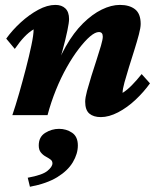

<svg xmlns="http://www.w3.org/2000/svg" viewBox="-20 -460 633 767"><path d="M382.8 7.8Q353.5 7.8 336.9 -6.3Q320.3 -20.5 320.3 -53.7Q320.3 -69.3 327.6 -96.7Q335 -124 345.2 -156.7Q355.5 -189.5 365.7 -220.7Q376 -252 383.3 -277.3Q390.6 -302.7 390.6 -313.5Q390.6 -332 375 -332Q360.4 -332 339.8 -314.5Q319.3 -296.9 294.9 -265.1Q270.5 -233.4 247.1 -191.9Q223.6 -150.4 203.6 -101.1Q183.6 -51.8 169.9 0H29.3Q42 -37.1 56.2 -86.4Q70.3 -135.7 83.5 -186.5Q96.7 -237.3 105.5 -279.3Q114.3 -321.3 114.3 -342.8Q94.7 -331.1 76.7 -312Q58.6 -293 39.1 -264.6L4.9 -305.7Q29.3 -339.8 63 -370.6Q96.7 -401.4 132.8 -420.9Q168.9 -440.4 201.2 -440.4Q226.6 -440.4 241.2 -426.3Q255.9 -412.1 255.9 -383.8Q255.9 -370.1 249 -336.9Q242.2 -303.7 229 -255.4Q215.8 -207 195.3 -145.5H188.5Q210.9 -218.8 242.7 -274.4Q274.4 -330.1 311.5 -366.7Q348.6 -403.3 386.7 -421.9Q424.8 -440.4 459 -440.4Q497.1 -440.4 519.5 -422.9Q542 -405.3 542 -364.3Q542 -349.6 534.7 -321.8Q527.3 -293.9 516.6 -259.8Q505.9 -225.6 495.1 -191.4Q484.4 -157.2 477.1 -130.4Q469.7 -103.5 469.7 -88.9Q488.3 -100.6 507.3 -120.1Q526.4 -139.6 545.9 -164.1L579.1 -127Q554.7 -92.8 521.5 -61.5Q488.3 -30.3 451.7 -11.2Q415 7.8 382.8 7.8ZM99.6 286.1 90.8 250Q149.4 239.3 169.4 222.7Q189.5 206.1 189.5 192.4Q189.5 182.6 181.2 176.8Q172.9 170.9 162.1 165Q151.4 159.2 143.1 148.9Q134.8 138.7 134.8 121.1Q134.8 86.9 160.6 70.8Q186.5 54.7 215.8 54.7Q245.1 54.7 268.1 70.3Q291 85.9 291 121.1Q291 154.3 271 188Q251 221.7 209 247.6Q167 273.4 99.6 286.1Z"/></svg>

Font: Crimson Pro ExtraBold
Style: Italic
Weight: 800
Italic angle: -12°
Designer: Jacques Le Bailly
Foundry: Baron von Fonthausen
Version: Version 1.003